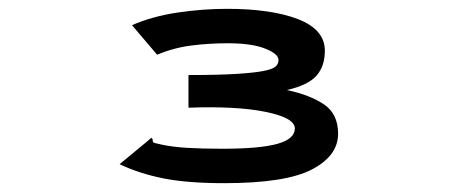

<svg xmlns="http://www.w3.org/2000/svg" viewBox="-20 -654 1040 435"><path d="M488 -239Q404 -239 349.5 -250Q295 -261 251 -282L315 -335L323 -342L326 -338Q325 -331 330.5 -330Q336 -329 348 -326Q372 -321 404.5 -319Q437 -317 484 -317Q568 -317 608 -328Q648 -339 648 -363Q648 -387 582 -400.5Q516 -414 407 -410V-484Q474 -484 514.5 -486.5Q555 -489 576 -493Q597 -497 604 -503Q611 -509 611 -518Q611 -532 580.5 -544Q550 -556 496 -556Q455 -556 414.5 -551Q374 -546 336 -530L279 -597Q325 -617 382 -625.5Q439 -634 494 -634Q595 -634 655.5 -610.5Q716 -587 716 -539Q716 -504 697 -482.5Q678 -461 630 -450Q682 -439 714 -417.5Q746 -396 746 -351Q746 -301 686.5 -270Q627 -239 488 -239Z"/></svg>

Font: Inconsolata UltraExpanded ExtraBold
Style: Regular
Weight: 800
Width: 9
Monospace: yes
Designer: Raph Levien, Cyreal, Brenton Simpson
Foundry: Raph Levien, Cyreal, Google
Version: Version 3.001; ttfautohint (v1.8.2.53-6de2)